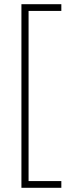

<svg xmlns="http://www.w3.org/2000/svg" viewBox="-20 -735 367 914"><path d="M272 159V127H116V-683H272V-715H82V159Z"/></svg>

Font: Noto Sans Bengali ExtraCondensed ExtraLight
Style: Regular
Weight: 200
Width: 2
Designer: Joana Ranito - Universal Thirst; Jelle Bosma - Monotype Design Team
Foundry: Universal Thirst ehf.
Version: Version 3.000